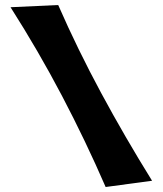

<svg xmlns="http://www.w3.org/2000/svg" viewBox="-20 -728 649 765"><path d="M211.9 -708Q289.1 -531.7 383.1 -357.4Q477.1 -183.1 585.9 -7.8L400.9 17.1Q321.3 -166.5 227.1 -345.9Q132.8 -525.4 22 -699.2Z"/></svg>

Font: Galindo
Style: Regular
Weight: 400
Version: Version 1.000